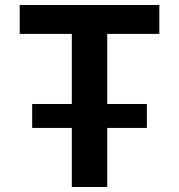

<svg xmlns="http://www.w3.org/2000/svg" viewBox="-20 -750 718 770"><path d="M109 -237V-333H268V-614H59V-730H619V-614H410V-333H569V-237H410V0H268V-237Z"/></svg>

Font: Mplus 1p Bold
Style: Bold
Weight: 700
Version: Version 1.061